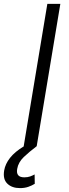

<svg xmlns="http://www.w3.org/2000/svg" viewBox="-70 -747 350 981"><path d="M-48.7 123.9Q-43 90.6 -18.8 59.7Q5.3 28.8 52.6 0H51.1L171.9 -727.3H238.3L117.5 0Q79.9 28.4 51.5 55.4Q23.4 82.4 17.8 116.1Q10.3 159.1 54.3 159.1Q71.4 159.1 84 154.5Q96.6 149.9 106.9 144.2L107.6 192.1Q93.4 201 74.6 207.6Q55.8 214.1 32.3 214.1Q-9.2 214.1 -32.7 191.1Q-56.1 168.3 -48.7 123.9Z"/></svg>

Font: Inter P Light
Style: Italic
Weight: 300
Italic angle: 9.39999°
Designer: Rasmus Andersson
Foundry: rsms
Version: Version 3.018;git-588b23468